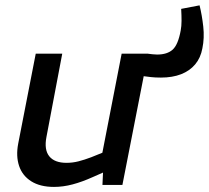

<svg xmlns="http://www.w3.org/2000/svg" viewBox="-20 -709 801 736"><path d="M597 -411.6Q574.8 -411.6 558.2 -413.5Q541.7 -415.3 525.5 -417.6L546.1 -503.2Q554.7 -502.2 564.7 -501Q574.6 -499.9 582.2 -499.9Q620.9 -499.9 641.8 -518.7Q662.7 -537.5 672.6 -591.7Q675.9 -608.8 675.9 -629Q676 -649.3 674.5 -675L745 -688.5Q754.4 -650.6 759.2 -607Q764 -563.5 755.8 -523.8Q749.1 -487.1 728.1 -462.2Q707 -437.2 674 -424.4Q640.9 -411.6 597 -411.6ZM187.1 7.5Q133.8 7.5 99.8 -14Q65.8 -35.4 53.2 -73Q40.6 -110.6 49.8 -158.5L117 -503.2H218.6L158 -183.6Q148.7 -135.1 168.8 -110Q189 -84.8 235 -84.8Q258.4 -84.8 281 -90.6Q303.7 -96.4 329.8 -106.3L372.4 -123.5L446.3 -503.2H547.8L449.2 0H372.7L376.3 -78.4L394 -55.9L335.6 -30.2Q294.2 -11.6 258.1 -2.1Q222 7.5 187.1 7.5Z"/></svg>

Font: REM Medium
Style: Italic
Weight: 500
Italic angle: -11°
Designer: Octavio Pardo
Foundry: Ashler Design
Version: Version 1.005;gftools[0.9.28]